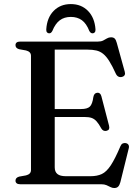

<svg xmlns="http://www.w3.org/2000/svg" viewBox="-20 -904 684 942"><path d="M205 -369H377.5Q408.5 -369 421 -381.2Q433.5 -393.5 438 -428Q440 -438 444.5 -443Q449 -448 457 -449Q472.5 -450.5 477.5 -431.5L515 -287.5Q517.5 -277 515 -271Q512.5 -265 504 -262.5Q496 -260 489 -262.8Q482 -265.5 477.5 -273Q464.5 -297 453.5 -309Q442.5 -321 429.2 -325.5Q416 -330 395 -330H205ZM56 -682.5Q56 -691 61.8 -695.5Q67.5 -700 79.5 -700H460.5Q476 -700 486.2 -705.2Q496.5 -710.5 505.2 -715.8Q514 -721 525 -721Q536.5 -721 542.8 -714.8Q549 -708.5 553 -693.5L592 -552.5Q595 -543 591.8 -536.2Q588.5 -529.5 579.5 -527Q570 -524 561.8 -527.8Q553.5 -531.5 548.5 -542Q531 -580.5 516.2 -604Q501.5 -627.5 486.2 -639.8Q471 -652 452.8 -656.2Q434.5 -660.5 410 -660.5H248.5V-83Q248.5 -61 261.8 -50.2Q275 -39.5 303 -39.5H424.5Q456.5 -39.5 479.5 -50.2Q502.5 -61 523.5 -92.8Q544.5 -124.5 571 -187Q575 -196.5 581.5 -199.8Q588 -203 596 -202Q606 -200.5 610.2 -193.5Q614.5 -186.5 611.5 -175.5L570.5 -10Q566.5 4.5 559.8 11.5Q553 18.5 540.5 18.5Q531 18.5 522 13.8Q513 9 502.5 4.5Q492 0 477 0H79.5Q67.5 0 61.8 -4.8Q56 -9.5 56 -17.5Q56 -32.5 74 -37.5L107.5 -43.5Q119.5 -46.5 125.8 -53Q132 -59.5 132 -70V-630Q132 -640.5 125.8 -647Q119.5 -653.5 107.5 -656.5L74 -662.5Q56 -667.5 56 -682.5ZM327.5 -821Q295 -821 273 -804.2Q251 -787.5 237 -752.5Q233.5 -746 229.8 -743.2Q226 -740.5 221 -740.5Q214.5 -740.5 210.5 -745.5Q206.5 -750.5 207 -760Q210.5 -817 243.2 -850.5Q276 -884 327.5 -884Q379 -884 411.8 -850.5Q444.5 -817 448.5 -760Q449 -750.5 445 -745.5Q441 -740.5 434 -740.5Q429.5 -740.5 425.5 -743.2Q421.5 -746 418 -752.5Q404 -788.5 381.8 -804.8Q359.5 -821 327.5 -821Z"/></svg>

Font: Fraunces 18pt
Style: Regular
Weight: 400
Version: Version 1.000;[b76b70a41]